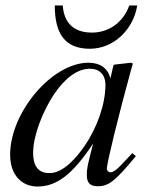

<svg xmlns="http://www.w3.org/2000/svg" viewBox="-20 -670 541 701"><path d="M452 -650C430 -588 377 -551 316 -551C248 -551 214 -587 209 -650H180C180 -547 217 -492 308 -492C395 -492 467 -562 481 -650ZM463 -111 436 -82C406 -49 393 -41 384 -41C376 -41 370 -47 370 -54C370 -74 412 -246 459 -417C462 -427 463 -429 465 -438L458 -441L397 -434L394 -431L383 -383C375 -420 346 -441 303 -441C170 -441 17 -260 17 -105C17 -29 61 11 117 11C187 11 245 -33 320 -146C299 -64 297 -56 297 -31C297 -2 309 10 337 10C377 10 401 -9 476 -100ZM365 -361C365 -290 335 -204 288 -136C258 -93 211 -38 161 -38C125 -38 101 -57 101 -112C101 -175 136 -264 178 -327C220 -388 264 -419 309 -419C344 -419 365 -396 365 -361Z"/></svg>

Font: STIXGeneral
Style: Italic
Weight: 400
Italic angle: -16.33°
Designer: MicroPress Inc., with final additions and corrections provided by Coen Hoffman, Elsevier (retired)
Version: Version 1.1.0